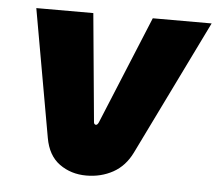

<svg xmlns="http://www.w3.org/2000/svg" viewBox="-43 -563 710 624"><g transform="rotate(5 311.5 -251.0)"><path d="M260 13Q210 13 172.5 -14Q135 -41 125 -98L51 -515H237L270 -163Q270 -159 272 -156.5Q274 -154 277 -154Q282 -154 286 -163L431 -515H623L408 -75Q386 -30 347 -8.5Q308 13 260 13Z"/></g></svg>

Font: MuseoModerno ExtraBold
Style: Italic
Weight: 800
Italic angle: -9°
Designer: Pablo Cosgaya, Héctor Gatti, Marcela Romero, and the Authors of The MuseoModerno Project.
Foundry: Omnibus-Type Team
Version: Version 1.003